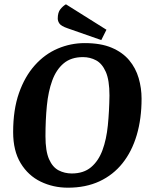

<svg xmlns="http://www.w3.org/2000/svg" viewBox="-20 -860 695 891"><path d="M295 11Q227 11 169 -17Q111 -45 76 -102.5Q41 -160 41 -247Q41 -351 68 -428Q95 -505 141.5 -557Q188 -609 248 -634.5Q308 -660 373 -660Q448 -660 498.5 -638.5Q549 -617 579.5 -580.5Q610 -544 623.5 -497.5Q637 -451 637 -402Q637 -309 614.5 -233Q592 -157 548.5 -102.5Q505 -48 441.5 -18.5Q378 11 295 11ZM313 -55Q368 -55 402.5 -84Q437 -113 455.5 -163Q474 -213 480.5 -278.5Q487 -344 488 -417Q488 -488 471 -526.5Q454 -565 426 -580Q398 -595 365 -595Q310 -595 275.5 -566Q241 -537 222.5 -486.5Q204 -436 197.5 -369.5Q191 -303 191 -228Q191 -159 207.5 -121.5Q224 -84 252 -69.5Q280 -55 313 -55ZM450 -674 293 -729Q264 -739 256 -750.5Q248 -762 248 -774Q248 -802 260 -817Q272 -832 286 -840L474 -722Z"/></svg>

Font: Faustina
Style: Bold Italic
Weight: 700
Italic angle: -8°
Designer: Alfonso Garcia
Foundry: http://www.omnibus-type.com
Version: Version 1.200